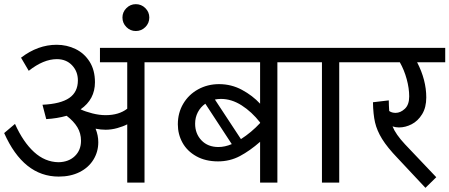

<svg xmlns="http://www.w3.org/2000/svg" viewBox="-20 -877 2158 922"><path d="M783 -578H674V0H591V-280Q572 -270 543.5 -262Q515 -254 487 -254Q464 -254 439 -259Q452 -227 452 -194Q452 -148 428.5 -110Q405 -72 362 -50.5Q319 -29 262 -29Q93 -29 0 -238L52 -282Q91 -195 143.5 -147Q196 -99 261 -98Q310 -99 339.5 -127.5Q369 -156 369 -201Q369 -237 351.5 -266Q334 -295 300 -321Q254 -308 202 -305L184 -374Q271 -378 312.5 -406.5Q354 -435 354 -491Q354 -534 326 -563.5Q298 -593 253 -593Q189 -593 118 -537L81 -600Q162 -662 252 -662Q301 -662 343 -641.5Q385 -621 410.5 -580.5Q436 -540 436 -482Q436 -400 367 -352Q390 -341 423.5 -332.5Q457 -324 487 -324Q551 -324 591 -355V-578H460V-647H783Z M632 -857Q659 -857 678 -838Q697 -819 697 -793Q697 -766 678 -747Q659 -728 632 -728Q606 -728 587 -747Q568 -766 568 -793Q568 -819 587 -838Q606 -857 632 -857Z M1421 -578H1312V0H1229V-196Q1180 -153 1132 -127.5Q1084 -102 1027 -102Q967 -102 923 -126.5Q879 -151 856.5 -191.5Q834 -232 834 -280Q834 -335 860 -379Q886 -423 931.5 -448Q977 -473 1032 -473Q1091 -473 1142 -445.5Q1193 -418 1229 -379V-578H763V-647H1421ZM1229 -286V-289Q1189 -340 1140.5 -371Q1092 -402 1041 -402Q1026 -402 1012 -399L1137 -209Q1187 -241 1229 -286ZM1029 -171Q1060 -171 1093 -185L966 -379Q943 -363 930 -338Q917 -313 917 -283Q917 -235 947.5 -203Q978 -171 1029 -171Z M1719 -578H1609V0H1526V-578H1397V-647H1719Z M2118 -578H1983Q2027 -493 2027 -409Q2027 -361 2007 -328.5Q1987 -296 1957 -280.5Q1927 -265 1896 -265Q1880 -265 1865 -270Q1880 -232 1925 -184L2075 -26L2023 25L1890 -117Q1840 -169 1815 -209.5Q1790 -250 1781 -289Q1772 -328 1771 -386L1847 -395Q1847 -374 1849 -344Q1861 -335 1880 -335Q1903 -335 1924 -354.5Q1945 -374 1945 -414Q1945 -453 1933 -497Q1921 -541 1900 -578H1699V-647H2118Z"/></svg>

Font: Martel Sans
Style: Regular
Weight: 400
Designer: Dan Reynolds and Mathieu Réguer
Foundry: Dan Reynolds and Mathieu Réguer
Version: Version 1.002; ttfautohint (v1.1) -l 5 -r 5 -G 72 -x 0 -D la